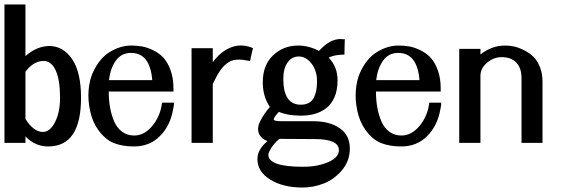

<svg xmlns="http://www.w3.org/2000/svg" viewBox="-21 -640 2512 860"><path d="M171 -49Q203 -49 225.5 -93Q248 -137 248 -202Q248 -282 228.5 -324.5Q209 -367 174 -367Q130 -367 93 -319V-107Q130 -49 171 -49ZM93 -605V-389Q145 -434 201 -434Q263 -433 302.5 -374.5Q342 -316 342 -202Q342 16 195 16Q136 16 93 -29V-15V-8V0H86H78H14H6H-1V-8V-15V-605V-612V-620H6H14H78H86H93V-612Z M467 -281H661Q651 -403 566 -403Q522 -403 497.5 -368Q473 -333 467 -281ZM705 -180H711H717H742H750H758V-172L757 -164Q756 -157 754 -148Q741 -76 695 -30Q649 16 579 16Q528 16 489.5 1Q451 -14 419 -58Q393 -94 382.5 -143.5Q372 -193 376 -237Q380 -281 394 -313Q423 -378 470.5 -407Q518 -436 567 -436Q592 -436 615 -432Q638 -428 665 -415Q692 -402 711 -381.5Q730 -361 743 -325.5Q756 -290 756 -244V-237V-230H749H741H466Q466 -192 472 -158.5Q478 -125 490.5 -96Q503 -67 526 -50Q549 -33 580 -33Q621 -33 654 -68Q687 -103 700 -153Q700 -156 703 -168L704 -174Z M1112 -424 1111 -418 1109 -412 1102 -381 1101 -374 1099 -367 1092 -368 1085 -369Q1067 -373 1052 -373Q1037 -373 1025 -370.5Q1013 -368 1002.5 -361Q992 -354 983.5 -346Q975 -338 966 -325Q957 -312 949.5 -298Q942 -284 932 -264V-15V-8V0H924H917H852H844H837V-8V-15V-409V-416V-424H844H852H917H924H932V-416V-409V-361Q965 -407 1009.5 -426Q1054 -445 1100 -429L1106 -427Z M1156 -272Q1156 -348 1202 -392Q1248 -436 1315 -436Q1361 -436 1408 -412Q1458 -468 1509 -465L1516 -464H1524L1523 -457V-450L1522 -409V-402V-396L1515 -395H1508Q1473 -393 1451 -382Q1491 -341 1491 -281Q1491 -236 1477 -204Q1463 -172 1439 -154.5Q1415 -137 1387.5 -129.5Q1360 -122 1326 -122Q1268 -122 1228 -139Q1205 -114 1205 -105Q1204 -97 1245 -97H1383Q1456 -97 1501 -65.5Q1546 -34 1546 25Q1546 80 1511.5 121.5Q1477 163 1430 181.5Q1383 200 1334 200Q1247 200 1189.5 164.5Q1132 129 1132 72Q1132 30 1177 -8Q1163 -13 1154 -21Q1138 -35 1135.5 -54Q1133 -73 1142.5 -93Q1152 -113 1163 -129Q1174 -145 1188 -161Q1156 -207 1156 -272ZM1326 -171Q1348 -171 1363 -179.5Q1378 -188 1385.5 -204Q1393 -220 1396 -237Q1399 -254 1399 -276Q1399 -323 1374.5 -355Q1350 -387 1318 -387Q1286 -387 1267 -360Q1248 -333 1248 -287Q1248 -171 1326 -171ZM1230 -18Q1206 3 1193.5 23.5Q1181 44 1181 53Q1181 107 1336 107Q1402 107 1449.5 86Q1497 65 1497 33Q1497 -17 1390 -17Q1279 -18 1230 -18Z M1664 -281H1858Q1848 -403 1763 -403Q1719 -403 1694.5 -368Q1670 -333 1664 -281ZM1902 -180H1908H1914H1939H1947H1955V-172L1954 -164Q1953 -157 1951 -148Q1938 -76 1892 -30Q1846 16 1776 16Q1725 16 1686.5 1Q1648 -14 1616 -58Q1590 -94 1579.5 -143.5Q1569 -193 1573 -237Q1577 -281 1591 -313Q1620 -378 1667.5 -407Q1715 -436 1764 -436Q1789 -436 1812 -432Q1835 -428 1862 -415Q1889 -402 1908 -381.5Q1927 -361 1940 -325.5Q1953 -290 1953 -244V-237V-230H1946H1938H1663Q1663 -192 1669 -158.5Q1675 -125 1687.5 -96Q1700 -67 1723 -50Q1746 -33 1777 -33Q1818 -33 1851 -68Q1884 -103 1897 -153Q1897 -156 1900 -168L1901 -174Z M2131 -396Q2182 -436 2242 -436Q2259 -436 2278 -432.5Q2297 -429 2321.5 -417.5Q2346 -406 2365 -389Q2384 -372 2396.5 -342Q2409 -312 2409 -273V-15V-8V0H2402H2394H2330H2322H2315V-8V-15V-289Q2315 -335 2292 -359.5Q2269 -384 2226 -384Q2190 -384 2160.5 -359Q2131 -334 2131 -301V-15V-8V0H2123H2116H2051H2043H2036V-8V-15V-406V-414V-421H2043H2051H2116H2123H2131V-414V-406Z"/></svg>

Font: Loyal Sans
Style: Boldv1
Weight: 700
Version: Version 001.000